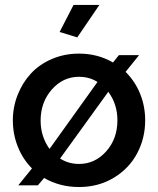

<svg xmlns="http://www.w3.org/2000/svg" viewBox="-20 -750 642 780"><path d="M383.8 -730 293.9 -598.1 222.2 -620.1 278.8 -730ZM490.2 -458Q528.3 -420.4 549.1 -369.4Q569.8 -318.4 569.8 -261.2Q569.8 -188.5 537.1 -127Q504.4 -65.4 442.1 -27.8Q379.9 9.8 300.8 9.8Q223.1 9.8 159.2 -26.9L133.8 2.9H54.2L109.9 -65.9Q72.8 -103 52.5 -153.8Q32.2 -204.6 32.2 -261.2Q32.2 -315.4 51.8 -364.7Q71.3 -414.1 105.5 -451.2Q139.6 -488.3 190.7 -510.3Q241.7 -532.2 300.8 -532.2Q377.4 -532.2 439 -496.1L462.9 -525.9H544.9ZM300.8 -438Q235.8 -438 190.4 -386.2Q145 -334.5 145 -259.8Q145 -195.8 181.2 -145L376 -417Q343.3 -438 300.8 -438ZM300.8 -84Q366.2 -84 411.6 -135.3Q457 -186.5 457 -261.2Q457 -327.1 419.9 -377L224.1 -106Q258.3 -84 300.8 -84Z"/></svg>

Font: Rawline SemiBold
Style: Regular
Weight: 600
Designer: Matt McInerney, Pablo Impallari, Rodrigo Fuenzalida
Foundry: Matt McInerney, Pablo Impallari, Rodrigo Fuenzalida
Version: Version 4.020;PS 004.020;hotconv 1.0.88;makeotf.lib2.5.64775